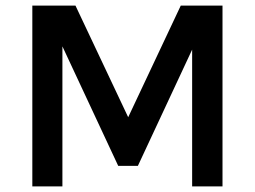

<svg xmlns="http://www.w3.org/2000/svg" viewBox="-20 -663 907 683"><path d="M95 -643H248.5L436 -246L623 -643H771.5V0H663.5V-486.5L470.5 -73H400.5L202 -498V0H95Z"/></svg>

Font: Karla SemiBold
Style: Regular
Weight: 600
Designer: Jonathan Pinhorn
Version: Version 2.004; ttfautohint (v1.8.4.7-5d5b);gftools[0.9.33]